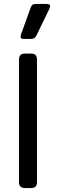

<svg xmlns="http://www.w3.org/2000/svg" viewBox="-20 -951 312 971"><path d="M84 -766Q84 -768 86 -776L135 -912Q139 -923 144.5 -927Q150 -931 164 -931H215Q234 -931 234 -919Q234 -917 230 -907L164 -771Q159 -761 152.5 -757.5Q146 -754 133 -754H99Q84 -754 84 -766ZM76 -30V-650Q76 -680 106 -680H137Q153 -680 160 -672.5Q167 -665 167 -650V-30Q167 -15 160 -7.5Q153 0 137 0H106Q76 0 76 -30Z"/></svg>

Font: Mitr Light
Style: Regular
Weight: 300
Designer: Thanarat Vachiruckul
Foundry: Cadson Demak
Version: Version 1.003